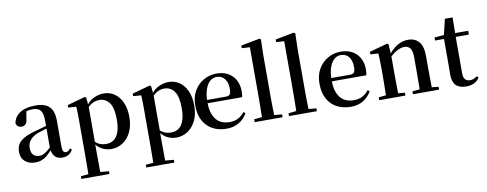

<svg xmlns="http://www.w3.org/2000/svg" viewBox="-81 -1239 4875 1923"><g transform="rotate(-10 2357.0 -278.0)"><path d="M188 16.1Q126 16.1 85.9 -19Q45.9 -54.2 45.9 -117.2Q45.9 -159.2 64 -191.2Q82 -223.1 125 -248Q168 -272.9 241.2 -293Q280.8 -305.2 330.1 -317.9Q344.2 -320.8 357.9 -325.2V-375Q357.9 -429.2 346.9 -459Q335.9 -488.8 312.5 -501Q289.1 -513.2 250 -513.2Q223.1 -513.2 195.8 -505.9Q191.9 -504.9 189 -503.9L176.8 -431.2Q173.8 -393.1 157.5 -377Q141.1 -360.8 117.2 -360.8Q71.8 -360.8 61 -403.8Q71.8 -470.2 130.4 -508.1Q189 -545.9 288.1 -545.9Q384.8 -545.9 429.4 -501Q474.1 -456.1 474.1 -356V-99.1Q474.1 -60.1 483.6 -46.1Q493.2 -32.2 509.8 -32.2Q522 -32.2 532 -38.6Q542 -44.9 555.2 -63L571.8 -47.9Q554.2 -15.1 528.1 0Q502 15.1 462.9 15.1Q414.1 15.1 388.2 -15.1Q368.2 -39.1 359.9 -77.1Q335 -48.8 312 -28.8Q286.1 -6.8 256.6 4.6Q227.1 16.1 188 16.1ZM357.9 -297.9Q348.1 -295.9 337.9 -293Q297.9 -280.8 269 -271Q211.9 -249 185.1 -215.1Q158.2 -181.2 158.2 -133.8Q158.2 -87.9 181.2 -64.9Q204.1 -42 243.2 -42Q261.2 -42 280.5 -50Q299.8 -58.1 325.2 -78.1Q339.8 -89.8 357.9 -106.9Z M614.3 258.8V231L691.4 224.1Q691.4 201.2 692.4 176.8Q692.4 134.8 692.9 94Q693.4 53.2 693.4 18.1V-301.8Q693.4 -352.1 692.9 -388.4Q692.4 -424.8 689.9 -461.9L608.4 -467.8V-493.2L790 -543.9L803.2 -535.2L810.1 -465.8Q839.4 -501 875 -519Q926.3 -545.9 981 -545.9Q1043 -545.9 1091.1 -512.9Q1139.2 -480 1167.2 -418Q1195.3 -356 1195.3 -269Q1195.3 -181.2 1164.3 -117.2Q1133.3 -53.2 1080.8 -18.6Q1028.3 16.1 963.4 16.1Q916 16.1 872.1 -5.9Q839.4 -22.9 811 -56.2V17.1Q811 51.8 811.5 93.3Q812 134.8 812 176.8Q813 200.2 813 223.1L900.4 231V258.8ZM812 -84Q835 -63 856 -55.2Q886.2 -43 922.4 -43Q964.4 -43 996.8 -64.5Q1029.3 -85.9 1048.3 -135.5Q1067.4 -185.1 1067.4 -267.1Q1067.4 -384.8 1029.3 -436.8Q991.2 -488.8 927.2 -488.8Q894 -488.8 862.3 -474.1Q839.4 -463.9 812 -438Z M1274.4 258.8V231L1351.6 224.1Q1351.6 201.2 1352.5 176.8Q1352.5 134.8 1353 94Q1353.5 53.2 1353.5 18.1V-301.8Q1353.5 -352.1 1353 -388.4Q1352.5 -424.8 1350.1 -461.9L1268.6 -467.8V-493.2L1450.2 -543.9L1463.4 -535.2L1470.2 -465.8Q1499.5 -501 1535.2 -519Q1586.4 -545.9 1641.1 -545.9Q1703.1 -545.9 1751.2 -512.9Q1799.3 -480 1827.4 -418Q1855.5 -356 1855.5 -269Q1855.5 -181.2 1824.5 -117.2Q1793.5 -53.2 1741 -18.6Q1688.5 16.1 1623.5 16.1Q1576.2 16.1 1532.2 -5.9Q1499.5 -22.9 1471.2 -56.2V17.1Q1471.2 51.8 1471.7 93.3Q1472.2 134.8 1472.2 176.8Q1473.1 200.2 1473.1 223.1L1560.5 231V258.8ZM1472.2 -84Q1495.1 -63 1516.1 -55.2Q1546.4 -43 1582.5 -43Q1624.5 -43 1657 -64.5Q1689.5 -85.9 1708.5 -135.5Q1727.5 -185.1 1727.5 -267.1Q1727.5 -384.8 1689.5 -436.8Q1651.4 -488.8 1587.4 -488.8Q1554.2 -488.8 1522.5 -474.1Q1499.5 -463.9 1472.2 -438Z M2135.3 16.1Q2057.1 16.1 1996.1 -15.9Q1935.1 -47.9 1900.1 -110.8Q1865.2 -173.8 1865.2 -265.1Q1865.2 -354 1902.3 -416.5Q1939.5 -479 1999.3 -512.5Q2059.1 -545.9 2128.4 -545.9Q2199.2 -545.9 2248.8 -516.8Q2298.3 -487.8 2323.2 -439Q2348.1 -390.1 2348.1 -329.1Q2348.1 -293 2342.3 -268.1H1991.2Q1992.2 -192.9 2014.2 -145Q2038.1 -91.8 2079.6 -67.9Q2121.1 -43.9 2174.3 -43.9Q2227.1 -43.9 2264.2 -63.5Q2301.3 -83 2329.1 -119.1L2347.2 -105Q2315.4 -47.9 2261.7 -15.9Q2208 16.1 2135.3 16.1ZM1991.2 -301.8H2183.1Q2214.4 -301.8 2224.9 -318.4Q2235.4 -335 2235.4 -372.1Q2235.4 -437 2205.8 -474.6Q2176.3 -512.2 2124 -512.2Q2087.4 -512.2 2057.4 -486.6Q2027.3 -460.9 2009.3 -409.2Q1994.1 -365.2 1991.2 -301.8Z M2422.4 0V-28.8L2503.4 -37.1Q2503.4 -55.2 2503.4 -74.2Q2504.4 -113.8 2504.9 -154.8Q2505.4 -195.8 2505.4 -232.9V-747.1L2424.3 -752V-778.8L2613.3 -814.9L2628.4 -806.2L2624 -647.9V-232.9Q2624 -195.8 2624.5 -154.8Q2625 -113.8 2626 -74.2Q2626 -54.2 2627 -36.1L2706.1 -28.8V0Z M2771.5 0V-28.8L2852.5 -37.1Q2852.5 -55.2 2852.5 -74.2Q2853.5 -113.8 2854 -154.8Q2854.5 -195.8 2854.5 -232.9V-747.1L2773.4 -752V-778.8L2962.4 -814.9L2977.5 -806.2L2973.1 -647.9V-232.9Q2973.1 -195.8 2973.6 -154.8Q2974.1 -113.8 2975.1 -74.2Q2975.1 -54.2 2976.1 -36.1L3055.2 -28.8V0Z M3398.4 16.1Q3320.3 16.1 3259.3 -15.9Q3198.2 -47.9 3163.3 -110.8Q3128.4 -173.8 3128.4 -265.1Q3128.4 -354 3165.5 -416.5Q3202.6 -479 3262.5 -512.5Q3322.3 -545.9 3391.6 -545.9Q3462.4 -545.9 3512 -516.8Q3561.5 -487.8 3586.4 -439Q3611.3 -390.1 3611.3 -329.1Q3611.3 -293 3605.5 -268.1H3254.4Q3255.4 -192.9 3277.3 -145Q3301.3 -91.8 3342.8 -67.9Q3384.3 -43.9 3437.5 -43.9Q3490.2 -43.9 3527.3 -63.5Q3564.5 -83 3592.3 -119.1L3610.4 -105Q3578.6 -47.9 3524.9 -15.9Q3471.2 16.1 3398.4 16.1ZM3254.4 -301.8H3446.3Q3477.5 -301.8 3488 -318.4Q3498.5 -335 3498.5 -372.1Q3498.5 -437 3469 -474.6Q3439.5 -512.2 3387.2 -512.2Q3350.6 -512.2 3320.6 -486.6Q3290.5 -460.9 3272.5 -409.2Q3257.3 -365.2 3254.4 -301.8Z M3689.5 0V-28.8L3764.2 -37.1Q3764.2 -49.8 3764.2 -66.9Q3765.1 -107.9 3765.9 -153.6Q3766.6 -199.2 3766.6 -232.9V-304.2Q3766.6 -354 3765.4 -389.4Q3764.2 -424.8 3762.2 -461.9L3681.2 -467.8V-493.2L3865.2 -543.9L3878.4 -535.2L3884.3 -441.9Q3930.2 -495.1 3973.1 -518.1Q4024.4 -545.9 4078.1 -545.9Q4146.5 -545.9 4187 -500.5Q4227.5 -455.1 4227.5 -355V-232.9Q4227.5 -198.2 4228 -152.6Q4228.5 -106.9 4229.5 -65.9Q4229.5 -49.8 4229.5 -36.1L4298.3 -28.8V0H4032.2V-28.8L4106.4 -37.1Q4106.4 -49.8 4107.4 -65.9Q4107.4 -106.9 4107.9 -152.6Q4108.4 -198.2 4108.4 -232.9V-361.8Q4108.4 -429.2 4087.4 -455.6Q4066.4 -481.9 4027.3 -481.9Q3995.6 -481.9 3950.2 -459Q3919.4 -441.9 3885.3 -410.2V-232.9Q3885.3 -199.2 3885.7 -153.6Q3886.2 -107.9 3887.2 -66.9Q3887.2 -49.8 3887.2 -36.1L3955.6 -28.8V0Z M4571.8 16.1Q4503.4 16.1 4468.5 -19Q4433.6 -54.2 4433.6 -127.9Q4433.6 -154.8 4434.1 -176.5Q4434.6 -198.2 4434.6 -227.1V-491.2H4343.8V-522L4440.4 -530.8L4478.5 -689H4556.6L4554.7 -529.8H4687.5V-491.2H4553.7V-122.1Q4553.7 -79.1 4571 -59.1Q4588.4 -39.1 4620.6 -39.1Q4641.6 -39.1 4657.7 -46.1Q4673.8 -53.2 4693.4 -66.9L4708.5 -49.8Q4687.5 -18.1 4654.1 -1Q4620.6 16.1 4571.8 16.1Z"/></g></svg>

Font: Dream Han Serif CN W16
Style: Regular
Weight: 625
Designer: Adobe
Foundry: Pal3love
Version: Version 3.00; Sans 2.004; Serif 2.001